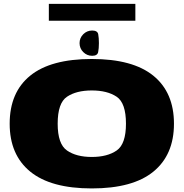

<svg xmlns="http://www.w3.org/2000/svg" viewBox="-20 -996 980 1022"><path d="M468.5 7Q687 7 796.5 -82.5Q906 -172 906 -337.5Q906 -503.5 796.5 -592.8Q687 -682 468.5 -682Q250 -682 140.8 -593.2Q31.5 -504.5 31.5 -337.5Q31.5 -172 141 -82.5Q250.5 7 468.5 7ZM468.5 -160.5Q386.5 -160.5 336.8 -194.8Q287 -229 287 -337.5Q287 -448 336.8 -481.2Q386.5 -514.5 468.5 -514.5Q551 -514.5 600.8 -481.2Q650.5 -448 650.5 -337.5Q650.5 -229 600.8 -194.8Q551 -160.5 468.5 -160.5ZM470.5 -699Q498.5 -699 502.5 -718.8Q506.5 -738.5 506.5 -766.5Q506.5 -794 502.8 -813.8Q499 -833.5 470.5 -833.5Q443 -833.5 423.2 -813.8Q403.5 -794 403.5 -766.5Q403.5 -738.5 423.2 -718.8Q443 -699 470.5 -699ZM240 -885.5H700.5V-975.5H240Z"/></svg>

Font: Anybody Expanded Black
Style: Regular
Weight: 900
Width: 7
Designer: Tyler Finck
Foundry: Etcetera Type Company
Version: Version 1.113;gftools[0.9.25]